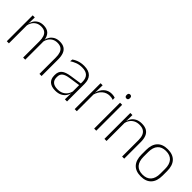

<svg xmlns="http://www.w3.org/2000/svg" viewBox="153 -1599 2551 2551"><g transform="rotate(45 1428.5 -323.5)"><path d="M729.5 0H689.5V-308.5Q689.5 -356.5 677.8 -391Q666 -425.5 639 -444Q612 -462.5 567 -462.5Q525.5 -462.5 494.5 -445Q463.5 -427.5 444.2 -397.2Q425 -367 419 -328.5L407.5 -361.5H414.5Q420 -396.5 440.5 -427.5Q461 -458.5 495.2 -477.5Q529.5 -496.5 578 -496.5Q633 -496.5 666.2 -474.5Q699.5 -452.5 714.5 -411.2Q729.5 -370 729.5 -312ZM115.5 0H76V-486.5H115.5L113 -362L115.5 -360.5ZM422.5 0H383V-308Q383 -356.5 371 -391Q359 -425.5 332.5 -444Q306 -462.5 261 -462.5Q218.5 -462.5 187.2 -444.5Q156 -426.5 137.2 -395.2Q118.5 -364 112 -324L100 -356H111Q116 -394 135.8 -426Q155.5 -458 189.5 -477.2Q223.5 -496.5 272 -496.5Q338.5 -496.5 374.2 -462Q410 -427.5 419 -359.5Q421 -348.5 421.8 -337.5Q422.5 -326.5 422.5 -315Z M1207.5 0H1167.5L1170 -125L1168 -131.5V-290L1168.5 -328Q1168.5 -394.5 1135 -428.5Q1101.5 -462.5 1030.5 -462.5Q976.5 -462.5 933.2 -445.5Q890 -428.5 859 -407L863.5 -444Q880 -456 904.8 -468.2Q929.5 -480.5 962 -488.5Q994.5 -496.5 1035 -496.5Q1080 -496.5 1112.8 -485Q1145.5 -473.5 1166.5 -451.8Q1187.5 -430 1197.5 -399Q1207.5 -368 1207.5 -328.5ZM994 10Q921.5 10 882.2 -24.2Q843 -58.5 843 -124V-136.5Q843 -197.5 881 -229.8Q919 -262 1006 -274.5L1177.5 -300L1179.5 -269L1011.5 -244.5Q943 -234.5 912.8 -210Q882.5 -185.5 882.5 -138.5V-128Q882.5 -77 913.5 -50.5Q944.5 -24 1004 -24Q1052.5 -24 1087.2 -42.2Q1122 -60.5 1143.2 -91.8Q1164.5 -123 1171 -162L1181.5 -131H1172.5Q1167.5 -94 1146.5 -61.8Q1125.5 -29.5 1087.5 -9.8Q1049.5 10 994 10Z M1388 -305 1375 -334 1385.5 -337.5Q1402 -409.5 1447 -451.5Q1492 -493.5 1560 -493.5Q1579.5 -493.5 1594.5 -490.2Q1609.5 -487 1620 -483L1622.5 -444Q1610 -449.5 1593.5 -452.5Q1577 -455.5 1557.5 -455.5Q1498 -455.5 1453 -417.5Q1408 -379.5 1388 -305ZM1391 0H1351.5V-486.5H1390.5L1387.5 -338L1391 -334.5Z M1757 0H1717.5V-486.5H1757ZM1737.5 -585.5Q1722 -585.5 1714.2 -594.5Q1706.5 -603.5 1706.5 -620.5V-624.5Q1706.5 -641 1714.2 -650Q1722 -659 1737.5 -659Q1752.5 -659 1760.2 -650Q1768 -641 1768 -624.5V-620.5Q1768 -603 1760.2 -594.2Q1752.5 -585.5 1737.5 -585.5Z M2282 0H2242.5V-308Q2242.5 -356 2229.5 -390.5Q2216.5 -425 2187 -443.8Q2157.5 -462.5 2108 -462.5Q2062.5 -462.5 2028.5 -444.5Q1994.5 -426.5 1974 -395.2Q1953.5 -364 1946.5 -324L1935.5 -356H1945.5Q1951 -394 1972 -426Q1993 -458 2030 -477.2Q2067 -496.5 2119 -496.5Q2178.5 -496.5 2214.2 -474.2Q2250 -452 2266 -410.8Q2282 -369.5 2282 -311.5ZM1950 0H1910.5V-486.5H1950L1947.5 -362.5L1950 -361Z M2604 12Q2506.5 12 2456.2 -43Q2406 -98 2406 -201V-286.5Q2406 -389.5 2456.5 -444Q2507 -498.5 2604 -498.5Q2701 -498.5 2751.8 -444Q2802.5 -389.5 2802.5 -286.5V-201Q2802.5 -98 2751.8 -43Q2701 12 2604 12ZM2604 -21.5Q2681 -21.5 2721.8 -67.2Q2762.5 -113 2762.5 -199.5V-288Q2762.5 -374 2722 -419.5Q2681.5 -465 2604 -465Q2526.5 -465 2486 -419.5Q2445.5 -374 2445.5 -288V-199.5Q2445.5 -113 2486 -67.2Q2526.5 -21.5 2604 -21.5Z"/></g></svg>

Font: Anek Malayalam ExtraLight
Style: Regular
Weight: 250
Version: Version 1.003